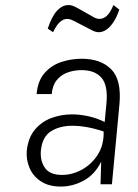

<svg xmlns="http://www.w3.org/2000/svg" viewBox="-20 -712 532 742"><path d="M215 9Q168 9 137.5 -11.5Q107 -32 93.8 -64Q80.5 -96 83.5 -130Q89 -179.5 114.2 -210.2Q139.5 -241 177.5 -255.5Q215.5 -270 258.5 -270Q289.5 -270 322.8 -262.5Q356 -255 384.5 -240.5L391 -308.5Q398.5 -380 373 -410.5Q347.5 -441 295.5 -441Q266.5 -441 241 -431.8Q215.5 -422.5 199 -402Q182.5 -381.5 180 -348.5H121.5Q126 -400 152.5 -430Q179 -460 217.2 -472.5Q255.5 -485 295.5 -485Q369.5 -485 410 -444Q450.5 -403 441.5 -307.5L412.5 0H368.5Q369 -22.5 369.8 -44Q370.5 -65.5 371 -87.5Q347 -38 304.2 -14.5Q261.5 9 215 9ZM219.5 -36Q259 -36 296.2 -56.2Q333.5 -76.5 357.8 -114.2Q382 -152 380.5 -204Q349.5 -214.5 318.5 -220.2Q287.5 -226 259 -226Q211.5 -226 177.5 -205Q143.5 -184 138 -130Q134.5 -91 153.5 -63.5Q172.5 -36 219.5 -36ZM185 -587.5 164.5 -601.5Q180.5 -649.5 200.8 -671Q221 -692.5 245 -692.5Q255.5 -692.5 267.5 -687Q279.5 -681.5 307 -665.5Q334 -649.5 344.5 -644.2Q355 -639 364.5 -639Q379.5 -639 392.5 -650.5Q405.5 -662 418.5 -692.5L441 -675Q431.5 -646 418.5 -626.5Q405.5 -607 391 -597.2Q376.5 -587.5 361.5 -587.5Q350.5 -587.5 337.5 -594Q324.5 -600.5 293 -617Q266.5 -631 257.2 -635Q248 -639 240 -639Q226 -639 212.8 -628Q199.5 -617 185 -587.5Z"/></svg>

Font: Karla Light
Style: Italic
Weight: 300
Italic angle: -8°
Designer: Jonathan Pinhorn
Version: Version 2.004;gftools[0.9.33]